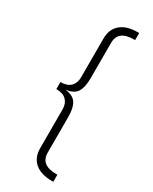

<svg xmlns="http://www.w3.org/2000/svg" viewBox="-226 -816 787 988"><g transform="rotate(30 167.5 -322.0)"><path d="M185 -648V-437Q185 -383 167 -355Q149 -327 101 -322Q149 -317 167 -289Q185 -261 185 -207V4Q185 78 278 78H285V120H277Q211 120 175.5 89.5Q140 59 140 4V-227Q140 -261 120 -281Q100 -301 62 -301H60V-343H62Q100 -343 120 -363Q140 -383 140 -417V-648Q140 -703 175.5 -733.5Q211 -764 277 -764H285V-722H278Q185 -722 185 -648Z"/></g></svg>

Font: Khand Light
Style: Regular
Weight: 300
Designer: Devanagari: Sanchit Sawaria, Jyotish Sonowal; Latin: Satya Rajpurohit
Foundry: Indian Type Foundry
Version: Version 1.101;PS 1.0;hotconv 1.0.78;makeotf.lib2.5.61930; tt